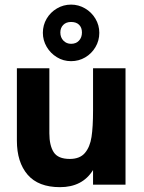

<svg xmlns="http://www.w3.org/2000/svg" viewBox="-20 -782 610 813"><path d="M51.5 -186.5V-493H189V-217.5Q189 -166.5 207.2 -137.8Q225.5 -109 275.5 -109Q318 -109 339.5 -134.2Q361 -159.5 367.5 -202Q374 -244.5 374 -313.5V-493H511.5V0H374V-62Q329 10.5 234 10.5Q142.5 10.5 97 -42.2Q51.5 -95 51.5 -186.5ZM161.5 -643Q161.5 -675.5 177.5 -702.8Q193.5 -730 221 -746.2Q248.5 -762.5 281 -762.5Q312.5 -762.5 340 -746.5Q367.5 -730.5 384 -703Q400.5 -675.5 400.5 -643Q400.5 -610 384.2 -582.5Q368 -555 340.8 -539Q313.5 -523 281 -523Q248 -523 220.8 -539.8Q193.5 -556.5 177.5 -584Q161.5 -611.5 161.5 -643ZM281 -596.5Q302 -596.5 314.5 -610Q327 -623.5 327 -644.5Q327 -665 315 -677Q303 -689 281 -689Q260 -689 247.8 -676.5Q235.5 -664 235.5 -644.5Q235.5 -623.5 248.5 -610Q261.5 -596.5 281 -596.5Z"/></svg>

Font: HK Grotesk ExtraBold
Style: Regular
Weight: 800
Designer: Alfredo Marco Pradil
Foundry: Hanken Design Co.
Version: Version 3.001